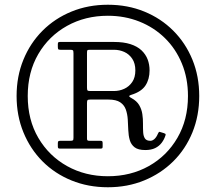

<svg xmlns="http://www.w3.org/2000/svg" viewBox="-20 -780 910 810"><path d="M435 -760Q352 -760 281.8 -731.2Q211.5 -702.5 159.5 -650.5Q107.5 -598.5 78.8 -528.2Q50 -458 50 -375Q50 -292 78.8 -221.8Q107.5 -151.5 159.2 -99.5Q211 -47.5 281.5 -18.8Q352 10 435 10Q518 10 588.2 -18.8Q658.5 -47.5 710.8 -99.2Q763 -151 791.8 -221.5Q820.5 -292 820.5 -375Q820.5 -458 791.8 -528.2Q763 -598.5 711 -650.5Q659 -702.5 588.8 -731.2Q518.5 -760 435 -760ZM435 -36.5Q340 -36.5 263.2 -79.2Q186.5 -122 141.8 -198.2Q97 -274.5 97 -375Q97 -475.5 141.5 -551.8Q186 -628 262.8 -670.8Q339.5 -713.5 435 -713.5Q506.5 -713.5 568 -689Q629.5 -664.5 675.5 -619.5Q721.5 -574.5 747.2 -512.2Q773 -450 773 -375Q773 -275 728.5 -198.5Q684 -122 607.5 -79.2Q531 -36.5 435 -36.5ZM678.5 -210Q679.5 -214 677.5 -215.5Q675.5 -217 671 -218.5L656 -223Q651.5 -225 650 -222.5Q648.5 -220 646.5 -216.5Q640 -201 631.5 -193.5Q623 -186 614.5 -186Q598 -186 591.5 -195.8Q585 -205.5 584 -222Q583 -238.5 583.2 -258.2Q583.5 -278 580.5 -298.5Q577.5 -319 567.2 -336.5Q557 -354 535 -366Q528.5 -369.5 526.2 -372Q524 -374.5 526 -376.2Q528 -378 534 -380Q576.5 -393 593.8 -419.5Q611 -446 611 -483Q611 -508 602.8 -529.5Q594.5 -551 576.8 -567.8Q559 -584.5 530.2 -593.8Q501.5 -603 461 -603H232.5Q227 -603 225.5 -600.8Q224 -598.5 224 -593V-583.5Q224 -575.5 225.5 -572.8Q227 -570 235 -570H275.5Q285 -570 287.5 -567.8Q290 -565.5 290 -555.5V-199Q290 -190 287.5 -188Q285 -186 275.5 -186H235Q228.5 -186 226.2 -184.2Q224 -182.5 224 -175.5V-162.5Q224 -157 225.8 -155Q227.5 -153 233.5 -153H403Q409 -153 411 -154.5Q413 -156 413 -161.5V-175Q413 -181.5 411.5 -183.8Q410 -186 403.5 -186H359Q352 -186 349.5 -187.5Q347 -189 347 -196V-344.5Q347 -354.5 349 -357.2Q351 -360 361 -360H437Q470 -360 487 -348.5Q504 -337 510.8 -318Q517.5 -299 519 -276.2Q520.5 -253.5 521.2 -230.8Q522 -208 527.5 -189Q533 -170 548 -158.5Q563 -147 593 -147Q617.5 -147 634.5 -155.2Q651.5 -163.5 662.2 -177.8Q673 -192 678.5 -210ZM361 -396Q351.5 -396 349.2 -398.5Q347 -401 347 -410.5V-556Q347 -566.5 348.8 -568.2Q350.5 -570 361 -570H461Q484 -570 504.5 -560.8Q525 -551.5 538 -532Q551 -512.5 551 -483Q551 -453.5 538 -434.2Q525 -415 504.5 -405.5Q484 -396 461 -396Z"/></svg>

Font: Besley
Style: Regular
Weight: 400
Designer: Owen Earl
Foundry: indestructible type*
Version: Version 4.000